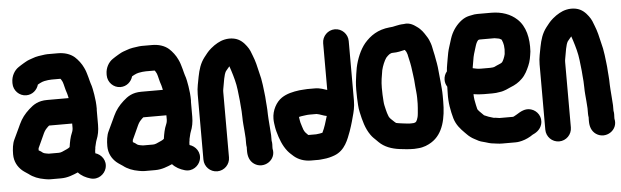

<svg xmlns="http://www.w3.org/2000/svg" viewBox="-58 -1011 4791 1482"><g transform="rotate(-5 2337.5 -270.5)"><path d="M686.5 -317C686.5 -353.5 682.8 -391.6 676.9 -426.4C672.1 -452.9 667.2 -487.5 656.1 -516.3C653 -524.5 649 -543.9 644.1 -561.3L635.9 -589.7C631.8 -602.9 629.4 -611.9 625.3 -621.2L617.2 -639.4C602.7 -671.4 577.4 -703.8 552.9 -726C519.7 -754.8 474.4 -768.5 424 -768.5H361C349.5 -768.5 335.8 -768.9 323.7 -767.1C290.9 -762.4 258.2 -760 223.5 -746C208.7 -740.7 190.6 -735.8 169.8 -723.2L156.8 -715.8C143.6 -708.5 123.8 -695.3 113.2 -688.2C81.2 -666.9 55.5 -624.2 55.5 -575V-566C55.5 -512.6 99.1 -466.5 154 -466.5C202.1 -466.5 238.4 -500.3 250 -541.1L267.5 -550.8C279.2 -556.6 293.2 -562.6 303 -564C323 -567.6 340.2 -570.5 359 -570.5H424C425.6 -570.5 426.5 -570.2 428.2 -569.9C432.3 -564.6 436.7 -556.8 442.7 -544.7C450.9 -523.5 455.8 -488.1 469.2 -451.8L473.5 -434.5C474.7 -429 476.1 -422.6 477.4 -416.5H311C241.6 -416.5 203.7 -390.7 167.7 -357.7C132.2 -325.3 107 -293.9 86 -248.8L74.2 -223.2C59.8 -194.3 45.6 -161 32.5 -134.8C17.4 -104.7 12.5 -61 12.5 -21C12.5 35.8 38 77.5 70.3 106.2C89.4 122.7 109.2 132.8 118.6 140.3C151.3 166.4 192.9 182.5 237.7 190L254.5 192.9C263.5 194.5 273.9 195.5 284 195.5H365C417.6 195.5 458.4 177.6 497.8 161.1C522.4 188.5 555.7 205.8 591.6 216C651.6 233.5 701.3 192.1 714 148.5C731.7 87.7 690.7 38.7 645.5 25.7V14.5C646 10.2 646.2 8.8 646.4 2.2C647.8 -4.6 649.5 -12.9 649.5 -21C655.5 -42.1 657.4 -59 663.7 -74.9C678 -109.6 685.5 -146.6 685.5 -191V-304C685.5 -307.3 686.5 -312.8 686.5 -317ZM487.5 -218.5V-182.3L485.9 -169.5C484.8 -162.9 482.9 -156.4 479.7 -149.2C464.8 -115.6 457.8 -77.5 452.1 -39L441.4 -31.4C432.6 -26.1 428.3 -24.7 420.3 -21C396.7 -10.2 382.9 -2.5 365 -2.5H290C288.2 -2.5 285.9 -2.7 284.3 -3L267.5 -5.9C260.1 -7.2 248.1 -9.9 243.4 -13.6C234.7 -22.2 223.9 -27.8 211.5 -34.9C211.6 -40.9 212.1 -48.4 212.8 -51.9C213.4 -52.9 214 -54.1 214.5 -55.2C225.6 -81.3 241.3 -110.8 254.4 -142L263.8 -162.8C274.9 -184.7 279.6 -190.5 300.2 -211.2C302.8 -213.3 305.6 -215.6 309.1 -218.5Z M1416.5 -317C1416.5 -353.5 1412.8 -391.6 1406.9 -426.4C1402.1 -452.9 1397.2 -487.5 1386.1 -516.3C1383 -524.5 1379 -543.9 1374.1 -561.3L1365.9 -589.7C1361.8 -602.9 1359.4 -611.9 1355.3 -621.2L1347.2 -639.4C1332.7 -671.4 1307.4 -703.8 1282.9 -726C1249.7 -754.8 1204.4 -768.5 1154 -768.5H1091C1079.5 -768.5 1065.8 -768.9 1053.7 -767.1C1020.9 -762.4 988.2 -760 953.5 -746C938.7 -740.7 920.6 -735.8 899.8 -723.2L886.8 -715.8C873.6 -708.5 853.8 -695.3 843.2 -688.2C811.2 -666.9 785.5 -624.2 785.5 -575V-566C785.5 -512.6 829.1 -466.5 884 -466.5C932.1 -466.5 968.4 -500.3 980 -541.1L997.5 -550.8C1009.2 -556.6 1023.2 -562.6 1033 -564C1053 -567.6 1070.2 -570.5 1089 -570.5H1154C1155.6 -570.5 1156.5 -570.2 1158.2 -569.9C1162.3 -564.6 1166.7 -556.8 1172.7 -544.7C1180.9 -523.5 1185.8 -488.1 1199.2 -451.8L1203.5 -434.5C1204.7 -429 1206.1 -422.6 1207.4 -416.5H1041C971.6 -416.5 933.7 -390.7 897.7 -357.7C862.2 -325.3 837 -293.9 816 -248.8L804.2 -223.2C789.8 -194.3 775.6 -161 762.5 -134.8C747.4 -104.7 742.5 -61 742.5 -21C742.5 35.8 768 77.5 800.3 106.2C819.4 122.7 839.2 132.8 848.6 140.3C881.3 166.4 922.9 182.5 967.7 190L984.5 192.9C993.5 194.5 1003.9 195.5 1014 195.5H1095C1147.6 195.5 1188.4 177.6 1227.8 161.1C1252.4 188.5 1285.7 205.8 1321.6 216C1381.6 233.5 1431.3 192.1 1444 148.5C1461.7 87.7 1420.7 38.7 1375.5 25.7V14.5C1376 10.2 1376.2 8.8 1376.4 2.2C1377.8 -4.6 1379.5 -12.9 1379.5 -21C1385.5 -42.1 1387.4 -59 1393.7 -74.9C1408 -109.6 1415.5 -146.6 1415.5 -191V-304C1415.5 -307.3 1416.5 -312.8 1416.5 -317ZM1217.5 -218.5V-182.3L1215.9 -169.5C1214.8 -162.9 1212.9 -156.4 1209.7 -149.2C1194.8 -115.6 1187.8 -77.5 1182.1 -39L1171.4 -31.4C1162.6 -26.1 1158.3 -24.7 1150.3 -21C1126.7 -10.2 1112.9 -2.5 1095 -2.5H1020C1018.2 -2.5 1015.9 -2.7 1014.3 -3L997.5 -5.9C990.1 -7.2 978.1 -9.9 973.4 -13.6C964.7 -22.2 953.9 -27.8 941.5 -34.9C941.6 -40.9 942.1 -48.4 942.8 -51.9C943.4 -52.9 944 -54.1 944.5 -55.2C955.6 -81.3 971.3 -110.8 984.4 -142L993.8 -162.8C1004.9 -184.7 1009.6 -190.5 1030.2 -211.2C1032.8 -213.3 1035.6 -215.6 1039.1 -218.5Z M1811.5 11.2V53C1811.5 62.6 1812.3 71.5 1814.1 81.7C1813.7 86.6 1813.5 91.8 1813.5 97V112C1813.5 150.5 1824.5 188.7 1858.7 212.4C1931.6 262.7 2033.5 198.7 2011.5 109.6V97C2011.5 86.8 2014.5 68.5 2009.5 47.4V7C2009.5 6.5 2009.5 5.7 2009.5 5C2007 -41.7 2003 -77 2000.4 -120.1L1998.5 -155C1998.5 -167.3 1998.1 -182.2 1997.4 -193.4L1995.4 -223.5C1994.8 -233.5 1993.2 -244.5 1992.5 -259.6C1990.6 -308.6 1983.2 -344.5 1979.3 -387C1974.5 -425.4 1968.7 -451.2 1959.5 -486.8C1949.8 -530.2 1939.5 -575.7 1921.9 -618.7C1912.7 -643.2 1905 -668.1 1883.9 -695.6C1864.3 -722.2 1835.3 -753.7 1788.1 -762.8C1738.4 -772.4 1692.7 -759 1660.3 -740.5C1639.7 -728.5 1627.9 -721.1 1607.2 -703.6C1578.9 -679.6 1567.8 -661.5 1549.6 -639.3C1515.8 -595 1502.4 -549.2 1491.1 -492.6C1484.9 -453.2 1472.5 -412.8 1472.5 -359V147C1472.5 201.6 1516.5 246.5 1571.5 246.5C1626.5 246.5 1670.5 201.6 1670.5 147V-359C1670.5 -367.5 1671.2 -374.7 1672.8 -383C1682.7 -437.1 1689.2 -491.4 1705 -517.3C1716.3 -530.2 1725.7 -543.3 1734.8 -552.8C1739 -542 1742.3 -532.8 1746.1 -519.3C1761.9 -469.4 1776.7 -418.5 1782.7 -365.2C1786.6 -323.1 1792.6 -289.4 1794.6 -249.5C1797.9 -209.3 1800.5 -188.6 1800.5 -152C1800.5 -115.7 1805 -78.5 1807.5 -45.6C1807.9 -31.1 1809.5 -22.8 1809.5 -18C1809.5 -8.1 1810.6 -2.3 1811.5 11.2Z M2355.9 28.5H2300C2295.4 28.5 2299.1 29.2 2294.3 27.3C2279.9 12.9 2269.9 5.1 2261.2 -15.9L2252.7 -41.4C2250.3 -49.2 2247.2 -59.3 2243.1 -73.2C2240.1 -84.7 2240.2 -92 2236.5 -110.9V-114.8C2236.7 -115.4 2236.6 -115.1 2237.4 -117C2242.6 -118.6 2248.2 -120 2255.1 -120.7C2276.7 -123.1 2297.6 -127.5 2317 -127.5H2372.4C2373.1 -127.3 2374.6 -127 2375.7 -126.9C2398.3 -123.6 2423 -109.9 2450.2 -105.4C2435.9 -57.6 2424.3 -16.9 2405.4 20.7C2394.2 24.2 2377.6 26.1 2355.9 28.5ZM2570.5 -766.5C2515.6 -766.5 2471.5 -720.9 2471.5 -667V-305C2450.3 -311.1 2418.3 -325.5 2378 -325.5H2318C2306.7 -325.5 2295.6 -324.8 2284.1 -323.3L2259.1 -321.4C2258.6 -321.4 2257.7 -321.3 2257 -321.2C2206.7 -314.5 2158.7 -304.2 2118.2 -277.2C2073.9 -247.7 2038.5 -185.1 2038.5 -119C2038.5 -106.5 2039.2 -95.6 2040.9 -83.3C2044.2 -63.5 2045.3 -46.1 2052.9 -19C2068.3 37.7 2087.9 91.6 2123.7 136.4C2137.5 153.6 2154.7 168.2 2170.5 182.4C2203.8 209.8 2247.7 226.5 2300 226.5H2342.9C2363.5 227.6 2380.2 224.8 2394.9 223.4C2426.9 221 2457.7 212.9 2483.4 203C2566.4 171.4 2593.3 88.9 2616.4 27.5L2629.8 -12.9C2636.5 -36.4 2643.5 -56.6 2649.3 -81.6C2659.4 -117 2669.5 -155.7 2669.5 -206V-667C2669.5 -720.9 2625.4 -766.5 2570.5 -766.5Z M2996 -744.5C2995.1 -744.5 2993.5 -744.4 2992.3 -744.3C2900 -735.1 2841.7 -693.7 2795.4 -640.3C2755.8 -592.7 2727.4 -522.7 2713.3 -456.9C2713.2 -456.5 2713.1 -455.7 2713 -455.2L2705 -406.9C2699.2 -369.5 2694.5 -331.5 2694.5 -286C2694.5 -264.5 2694.8 -245.1 2695.5 -223.1C2698.2 -184.9 2696.7 -150.6 2706.5 -110.4C2720.6 -46.8 2735.6 15.2 2773.1 68.2C2787 88.7 2802.5 101.5 2813.5 112.5L2830.5 129.5C2871.4 170.4 2927.6 190.4 2990.3 198.2C3024.8 202.5 3058.6 206.5 3101 206.5C3111.8 206.5 3121.2 205.2 3131.3 204.4C3175.2 201.7 3210.4 184.9 3234.7 169.9C3331.1 110.6 3355.5 -12.8 3355.5 -140V-185C3355.5 -222.4 3350.9 -260.4 3348.3 -292.4L3343.4 -342.2C3340.1 -385.9 3335.5 -426 3326.7 -467.5C3322.6 -488.3 3320 -510.2 3313.2 -535C3309 -550.1 3308 -569 3299.4 -593.5C3293 -611.5 3286.1 -631.1 3270.2 -653.8C3254.2 -679.4 3236.3 -707.4 3203.1 -730C3188.1 -740.2 3153.4 -769.6 3104 -760.5C3055.6 -759.8 3023.3 -744.5 2996 -744.5ZM3094.6 -560.9C3097.8 -556 3100.6 -551.8 3105.6 -544.7C3107.2 -541.1 3109.4 -534.3 3113 -524.6C3115.3 -518.7 3115.3 -507.3 3121.8 -484.2C3130.4 -449.4 3137.1 -405.7 3141.8 -363.6L3146.7 -324.2L3150.6 -274.1C3152.8 -245.9 3157.5 -213.1 3157.5 -185V-140C3157.5 -128.5 3156.9 -118.1 3155.7 -106.8C3153.2 -80.4 3152 -52 3147.8 -36C3138.3 -3 3133.1 3.8 3115.4 7.5C3109.4 7.6 3103.9 7.8 3095.5 8.5H3082.8C3061.1 6.4 3033.3 4.3 3015.7 1.1C3001.9 -1.4 2983.8 -3 2978.4 -5.2C2970.2 -10.2 2962.1 -20 2951.9 -29C2935.4 -43.7 2926.8 -53.4 2921.9 -69.8C2916.6 -87.4 2914 -88.4 2908.6 -114C2902.1 -142.6 2897.9 -155.4 2896.4 -181.7C2893.7 -213 2892.5 -250.1 2892.5 -285C2892.5 -334.8 2899.7 -373.5 2907.8 -419.7C2915.2 -451.8 2932.2 -492.7 2947.1 -513.3C2965.7 -533.8 2980.3 -546.5 3000 -546.5C3039.6 -546.5 3065.6 -554.6 3094.6 -560.9Z M3731.2 20.6C3705.9 14 3682 5.5 3660.1 -4.9L3623.5 -41.5C3619.8 -45.3 3618.7 -47.1 3612.6 -55.8C3610.7 -60.6 3608.1 -72 3604.7 -89.5C3597.9 -120.8 3593.6 -142.9 3593.1 -174.3C3616.9 -170.3 3645.5 -167.5 3673 -167.5H3739C3759.3 -167.5 3777.6 -169.4 3795.4 -172.9C3834.3 -177.2 3863.9 -195.1 3883.5 -203C3917.5 -215.9 3947 -233.2 3973.1 -259C4003.3 -287.6 4019.4 -323.5 4033.2 -354.6C4049.2 -389.8 4053.8 -425.4 4059.1 -462.7C4059.2 -463.4 4059.4 -464.7 4059.4 -465.7C4065.7 -566.7 4044.5 -661.2 3981.4 -718.6C3934 -762.7 3866.4 -788.5 3783 -788.5H3676C3660.9 -788.5 3645.9 -786.5 3630.6 -782.6L3611.2 -778.7C3589.5 -773.7 3571.4 -764.7 3552.7 -751.2C3514.1 -722.2 3484.4 -682.8 3465.2 -636.1C3454.2 -608.4 3447 -576.9 3438.6 -554.5C3428.4 -523.8 3423.4 -495.7 3417.9 -462.5C3414.1 -433.2 3406.3 -406.4 3404 -367.5C3389.2 -350.4 3380.5 -327.4 3380.5 -304C3380.5 -284.7 3384.7 -268.1 3396.5 -249.4C3395.9 -233.5 3395.5 -215.2 3395.5 -199.8C3392.6 -125.7 3406.2 -59.5 3421.9 -2.7C3437.4 50.3 3470.1 85.1 3499.5 114.5L3516.5 131.5C3524.9 139.9 3531.1 145.5 3541.5 153C3557.6 165.8 3578.4 174.3 3587.1 179.8C3606.7 192 3628.9 198 3652.3 203.5C3667.2 207.3 3686.6 216.1 3717.7 218.4C3733.5 220.2 3754.5 224.5 3780 224.5H3883C3906.1 224.5 3922.7 220.2 3934.1 217.4C3965.7 209.5 3998.2 193.1 4020 177.4C4043.3 167.1 4079.6 147.5 4092.4 104.8C4109.9 46.6 4073 -4.1 4025.7 -18.1C3980.3 -31.5 3944.3 -9.1 3910.2 12.2C3895.9 20.9 3884.1 26.5 3883 26.5H3777C3769.9 26.5 3755.2 21.8 3731.2 20.6ZM3676.3 -590.5H3792.7C3809.2 -587.7 3808.2 -588.3 3827.6 -584.3L3842.1 -577C3842.9 -576.5 3844.6 -575.4 3846.7 -573.9C3848.9 -568.7 3851.1 -561 3855.4 -550.6C3859.1 -541 3862.5 -519.2 3862.5 -498C3862.5 -487.2 3861.3 -475.3 3859.9 -461.6C3855.5 -439.7 3841.6 -407.6 3833.5 -399.5C3824.8 -390.9 3802.5 -385.2 3771.2 -369.5C3768.6 -368.2 3755.5 -365.5 3739 -365.5H3670C3647.3 -365.5 3624.8 -369 3604.4 -374.6C3604.8 -378 3605.3 -381.4 3606 -385.8L3614.1 -432.2C3619.6 -472.6 3628 -494 3639.9 -533.1C3647.5 -558.1 3652.7 -573.7 3666 -587.7C3670.2 -588.9 3676.1 -590.5 3676.3 -590.5Z M4460.5 11.2V53C4460.5 62.6 4461.3 71.5 4463.1 81.7C4462.7 86.6 4462.5 91.8 4462.5 97V112C4462.5 150.5 4473.5 188.7 4507.7 212.4C4580.6 262.7 4682.5 198.7 4660.5 109.6V97C4660.5 86.8 4663.5 68.5 4658.5 47.4V7C4658.5 6.5 4658.5 5.7 4658.5 5C4656 -41.7 4652 -77 4649.4 -120.1L4647.5 -155C4647.5 -167.3 4647.1 -182.2 4646.4 -193.4L4644.4 -223.5C4643.8 -233.5 4642.2 -244.5 4641.5 -259.6C4639.6 -308.6 4632.2 -344.5 4628.3 -387C4623.5 -425.4 4617.7 -451.2 4608.5 -486.8C4598.8 -530.2 4588.5 -575.7 4570.9 -618.7C4561.7 -643.2 4554 -668.1 4532.9 -695.6C4513.3 -722.2 4484.3 -753.7 4437.1 -762.8C4387.4 -772.4 4341.7 -759 4309.3 -740.5C4288.7 -728.5 4276.9 -721.1 4256.2 -703.6C4227.9 -679.6 4216.8 -661.5 4198.6 -639.3C4164.8 -595 4151.4 -549.2 4140.1 -492.6C4133.9 -453.2 4121.5 -412.8 4121.5 -359V147C4121.5 201.6 4165.5 246.5 4220.5 246.5C4275.5 246.5 4319.5 201.6 4319.5 147V-359C4319.5 -367.5 4320.2 -374.7 4321.8 -383C4331.7 -437.1 4338.2 -491.4 4354 -517.3C4365.3 -530.2 4374.7 -543.3 4383.8 -552.8C4388 -542 4391.3 -532.8 4395.1 -519.3C4410.9 -469.4 4425.7 -418.5 4431.7 -365.2C4435.6 -323.1 4441.6 -289.4 4443.6 -249.5C4446.9 -209.3 4449.5 -188.6 4449.5 -152C4449.5 -115.7 4454 -78.5 4456.5 -45.6C4456.9 -31.1 4458.5 -22.8 4458.5 -18C4458.5 -8.1 4459.6 -2.3 4460.5 11.2Z"/></g></svg>

Font: Smoothie
Style: ExBd
Weight: 800
Foundry: Cannot Into Space Fonts
Version: Version 0.8